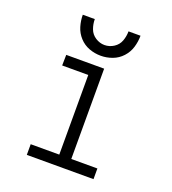

<svg xmlns="http://www.w3.org/2000/svg" viewBox="-136 -846 846 947"><g transform="rotate(20 287.5 -372.0)"><path d="M113 0V-56H263V-474H126L127 -530H326V-56H463V0ZM288 -584Q256 -584 226.5 -595Q197 -606 175.5 -629.5Q154 -653 145 -683Q136 -713 136 -744H199Q199 -718 208 -693.5Q217 -669 239.5 -654.5Q262 -640 287 -640Q313 -640 335.5 -654.5Q358 -669 367 -693.5Q376 -718 376 -744H439Q439 -713 430 -683Q421 -653 399.5 -629.5Q378 -606 348.5 -595Q319 -584 288 -584Z"/></g></svg>

Font: Jozsika Light
Style: Regular
Weight: 300
Monospace: yes
Designer: Belleve Invis
Foundry: Belleve Invis
Version: 2.1.0